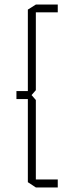

<svg xmlns="http://www.w3.org/2000/svg" viewBox="-20 -721 275 841"><path d="M137 100V65H233V100ZM52 -287V-322H102V-287ZM137 -667V-701H233V-667ZM102 77V-322H103L137 -283V100ZM102 -287V-679L137 -701V-326L103 -287Z"/></svg>

Font: Foldit ExtraLight
Style: Regular
Weight: 250
Version: Version 1.003